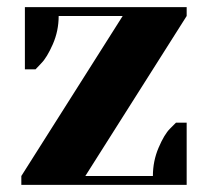

<svg xmlns="http://www.w3.org/2000/svg" viewBox="-20 -520 585 540"><path d="M325 -475H145Q145 -433 128.5 -395.5Q112 -358 96 -342L80 -325H50V-500H505V-475L220 -25H410Q410 -67 426 -104.5Q442 -142 458 -158L475 -175H505V0H40V-25Z"/></svg>

Font: Yeseva One
Style: Regular
Weight: 400
Designer: Jovanny Lemonad
Foundry: Jovanny Lemonad
Version: Version 2.000